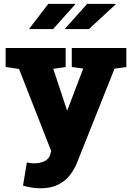

<svg xmlns="http://www.w3.org/2000/svg" viewBox="-20 -782 696 1015"><path d="M193.4 213.4Q149.9 213.4 101.6 199.2L122.1 76.7Q140.1 81.5 159.7 81.5Q190.9 81.5 215.1 70.1Q239.3 58.6 245.6 34.7L250.5 16.1L80.6 -417.5L9.8 -427.7V-528.3H327.1V-427.7L261.7 -418L332.5 -204.1L333.5 -200.2H336.4L419.9 -419.4L359.4 -427.7V-528.3H647.9V-427.7L585.4 -418.9L387.7 77.1Q373.5 112.8 349.6 143.8Q325.7 174.8 287.6 194.1Q249.5 213.4 193.4 213.4ZM325.2 -628.4 324.2 -630.9 440.9 -761.7H590.8L591.3 -758.8L450.2 -628.4ZM377.9 -759.3 260.7 -628.4H133.3L235.4 -761.7H377Z"/></svg>

Font: Roboto Slab Black
Style: Regular
Weight: 900
Designer: Google
Version: Version 2.000; ttfautohint (v1.8.1.43-b0c9)